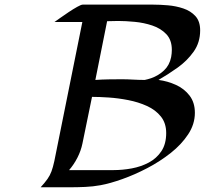

<svg xmlns="http://www.w3.org/2000/svg" viewBox="-20 -794 869 814"><path d="M651.9 -455.1Q690.4 -450.2 725.8 -434.1Q761.2 -418 783.7 -388.7Q806.2 -359.4 806.2 -315.9Q806.2 -267.6 777.8 -224.6Q749.5 -181.6 703.9 -145.5Q658.2 -109.4 604.5 -81.3Q550.8 -53.2 498.5 -34.7Q446.3 -16.1 406.2 -8.8Q374 -2.9 341.1 -1.5Q308.1 0 274.9 0H152.3Q170.9 -20.5 181.4 -35.4Q191.9 -50.3 198.2 -67.4Q204.6 -84.5 210.4 -111.3L329.1 -700.7H210.9Q217.8 -705.6 234.6 -717.5Q251.5 -729.5 271.2 -742.7Q291 -755.9 307.6 -765.1Q324.2 -774.4 330.6 -774.4H629.4Q657.7 -774.4 691.9 -771.5Q726.1 -768.6 757.3 -758.1Q788.6 -747.6 808.6 -725.6Q828.6 -703.6 828.6 -665.5Q828.6 -613.8 801 -575Q773.4 -536.1 732.7 -507.1Q691.9 -478 651.9 -455.1ZM481.4 -705.1Q469.7 -705.1 457.8 -704.6Q445.8 -704.1 434.1 -704.1L384.3 -455.1Q412.1 -457 439.7 -457.5Q467.3 -458 495.1 -458Q520 -458 544.7 -456.5Q569.3 -455.1 593.8 -455.1Q596.2 -455.1 606.9 -458.3Q617.7 -461.4 620.6 -462.4Q652.3 -473.6 675.5 -495.6Q698.7 -517.6 705.6 -551.8Q708.5 -567.9 708.5 -582.5Q708.5 -624.5 685.1 -649.2Q661.6 -673.8 625.7 -685.8Q589.8 -697.8 551 -701.4Q512.2 -705.1 481.4 -705.1ZM272.9 -72.8H460.9Q499.5 -72.8 538.8 -80.1Q578.1 -87.4 611.1 -105Q644 -122.6 664.3 -153.1Q684.6 -183.6 684.6 -230Q684.6 -272 662.1 -300Q639.6 -328.1 603 -344.7Q566.4 -361.3 523.9 -369.6Q481.4 -377.9 440.9 -380.6Q400.4 -383.3 370.1 -383.3L329.6 -186Q323.2 -154.8 308.3 -125.7Q293.5 -96.7 272.9 -72.8Z"/></svg>

Font: Lugrasimo
Style: Regular
Weight: 400
Designer: The DocRepair Project, Astigmatic (AOETI)
Foundry: Google
Version: Version 1.001